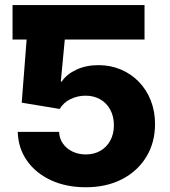

<svg xmlns="http://www.w3.org/2000/svg" viewBox="-20 -748 686 777"><path d="M184.6 -727.5V-587.9H30.8V-727.5ZM327.1 9.8Q247.6 9.8 186 -18.8Q124.5 -47.4 89.1 -97.9Q53.7 -148.4 51.8 -214.4H219.2Q220.2 -187 234.9 -166.5Q249.5 -146 273.7 -134.5Q297.9 -123 327.1 -123Q360.8 -123 386.5 -137.9Q412.1 -152.8 426.5 -179.4Q440.9 -206.1 440.9 -241.2Q440.9 -276.9 426.3 -304Q411.6 -331.1 385.7 -345.9Q359.9 -360.8 326.2 -360.8Q293 -360.8 264.4 -346.4Q235.8 -332 221.7 -307.1L67.9 -332.5L98.6 -727.5H564.9V-587.9H242.2L226.1 -418H230Q249 -447.3 288.6 -465.8Q328.1 -484.4 378.4 -484.4Q426.8 -484.4 468.8 -466.8Q510.7 -449.2 541.7 -417.2Q572.8 -385.3 590.1 -341.6Q607.4 -297.9 607.4 -246.1Q607.4 -171.4 572.3 -113.5Q537.1 -55.7 474.1 -22.9Q411.1 9.8 327.1 9.8Z"/></svg>

Font: Inter 16pt ExtraBold
Style: Regular
Weight: 800
Version: Version 4.001;git-66647c0bb